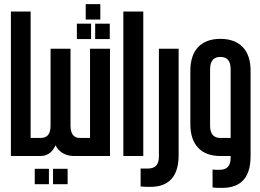

<svg xmlns="http://www.w3.org/2000/svg" viewBox="-20 -759 1267 934"><path d="M183 -83C183 -86 181 -88 178 -88H129V-703H33V0H178C181 0 183 -2 183 -5Z M176 -88C174 -88 173 -87 173 -85V-3C173 -1 174 0 176 0C246 0 263 -76 263 -120L250 -52C268 -18 299 0 342 0H373C375 0 376 -1 376 -3V-85C376 -87 375 -88 373 -88H367C340 -88 323 -107 323 -148V-522H226V-148C226 -104 208 -88 177 -88ZM149 62V137H218V62ZM238 62V137H309V62Z M397 -739V-664H468V-739ZM354 -644V-569H423V-644ZM443 -644V-569H514V-644ZM371 -88C367 -88 366 -86 366 -83V-5C366 -2 367 0 371 0H515V-522H418V-88Z M580 -703V0H677V-703Z M664 148C680 150 693 150 711 150C783 150 849 118 849 -4V-522H753V3C753 50 728 61 697 61C687 61 674 61 664 61Z M1052 -570C958 -570 906 -514 906 -416V-154C906 -56 958 0 1052 0H1102V8C1102 55 1078 67 1047 67C1037 67 1024 67 1014 66V153C1030 155 1043 155 1060 155C1133 155 1199 124 1199 1V-416C1199 -514 1147 -570 1052 -570ZM1102 -88H1052C1022 -88 1002 -104 1002 -148V-422C1002 -466 1022 -482 1052 -482C1083 -482 1102 -466 1102 -422Z"/></svg>

Font: Modon Arabic
Style: Bold
Weight: 700
Designer: Ahmedzaza
Foundry: Ahmedzaza
Version: Version 2.010